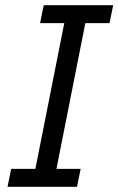

<svg xmlns="http://www.w3.org/2000/svg" viewBox="-20 -718 455 738"><path d="M276 0 290 -69H197L308 -629H401L415 -698H148L134 -629H227L116 -69H23L9 0Z"/></svg>

Font: LVC Sans
Style: Italic
Weight: 400
Italic angle: -11.31°
Designer: Mike Abbink, Paul van der Laan, Pieter van Rosmalen
Foundry: Bold Monday
Version: Version 3.0